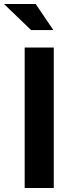

<svg xmlns="http://www.w3.org/2000/svg" viewBox="-60 -937 352 957"><path d="M63 0V-700H208V0ZM95 -787 -40 -917H118L206 -787Z"/></svg>

Font: Red Hat Display ExtraBold
Style: Regular
Weight: 800
Designer: Pentagram, MCKL
Foundry: Pentagram, MCKL
Version: Version 1.023